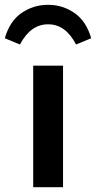

<svg xmlns="http://www.w3.org/2000/svg" viewBox="-70 -778 399 798"><path d="M68 0V-505H192V0ZM130 -758Q191 -758 241 -723Q289 -689 309 -619L246 -593Q203 -677 130 -677Q57 -677 13 -593L-50 -619Q-30 -689 18 -723Q68 -758 130 -758Z"/></svg>

Font: PRinguin Sans
Style: Bold
Weight: 700
Designer: Vernon Adams
Foundry: Vernon Adams
Version: ""